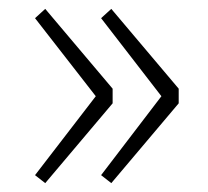

<svg xmlns="http://www.w3.org/2000/svg" viewBox="-20 -494 469 433"><path d="M82 -81 59 -99 196 -277 59 -453 82 -474 234 -294V-261ZM231 -81 208 -99 344 -277 208 -453 231 -474 383 -294V-261Z"/></svg>

Font: Noto Sans HK Thin
Style: Regular
Weight: 100
Designer: Ryoko NISHIZUKA 西塚涼子 (kana, bopomofo & ideographs); Paul D. Hunt (Latin, Greek & Cyrillic); Sandoll Communications 산돌커뮤니
Foundry: Adobe
Version: Version 2.004-H2;hotconv 1.0.118;makeotfexe 2.5.65603